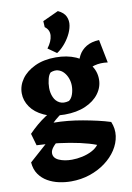

<svg xmlns="http://www.w3.org/2000/svg" viewBox="-107 -841 795 1154"><g transform="rotate(-10 290.0 -264.0)"><path d="M232 246.8Q195.2 246.8 158.4 238.9Q121.5 231 90 213Q58.5 195 37.9 165.5Q17.2 136 13.8 92.8L169.8 -46L262.5 -50.5Q227 -31.2 201.2 -11.9Q175.5 7.5 161.4 25.6Q147.2 43.8 147.2 60.5Q147.2 90 180.2 104.6Q213.2 119.2 259 119.2Q290.2 119.2 322.4 112.2Q354.5 105.2 381.1 91.5Q407.8 77.8 423 57.8Q382.5 42 324.5 29.1Q266.5 16.2 199.8 7.8Q133 -0.8 64.2 -3.2L43.2 -76.5Q67.8 -102 93.9 -124.1Q120 -146.2 148.4 -165Q176.8 -183.8 206.2 -197.5L268.5 -180.8Q245.8 -167 224.9 -150.9Q204 -134.8 188.2 -119.2Q230.2 -119 275.2 -114.6Q320.2 -110.2 365 -102.1Q409.8 -94 452 -84.4Q494.2 -74.8 530.2 -63.2Q548.5 -19.8 542.4 24.4Q536.2 68.5 510.2 108.4Q484.2 148.2 442 179.6Q399.8 211 346.2 228.9Q292.8 246.8 232 246.8ZM263.2 -155.5Q188 -155.5 136.2 -179.4Q84.5 -203.2 57.5 -242.4Q30.5 -281.5 30.5 -325.8Q30.5 -372.8 59.2 -413Q88 -453.2 141.6 -478.4Q195.2 -503.5 267.8 -503.5Q337 -503.5 390 -480.5Q443 -457.5 472.8 -417.9Q502.5 -378.2 502.5 -329Q502.5 -281.2 473.2 -241.8Q444 -202.2 390.5 -178.9Q337 -155.5 263.2 -155.5ZM301.8 -231.5Q318.5 -243.2 326.6 -267.8Q334.8 -292.2 334.8 -319Q334.8 -342 326.8 -364.1Q318.8 -386.2 304.1 -402.4Q289.5 -418.5 269.2 -424.1Q249 -429.8 223.8 -420Q211.5 -409 204.9 -382.6Q198.2 -356.2 198.2 -329.5Q198.2 -297.8 209.8 -271.9Q221.2 -246 244.6 -234Q268 -222 301.8 -231.5ZM402.2 -360.5Q395.8 -393.5 399 -427.5Q402.2 -461.5 418.2 -491.1Q434.2 -520.8 465 -539.8Q495.8 -558.8 543.8 -560.8L571.8 -419.2Q484.5 -431.2 424.8 -380.2ZM282 -527.5 229.5 -564.5Q258.5 -602.5 261.5 -637.6Q264.5 -672.8 235.5 -693.8L233.5 -730.8L330 -775.2Q365.5 -758.8 377.4 -732.6Q389.2 -706.5 384 -676.8Q378.8 -647 362.6 -617.5Q346.5 -588 324.6 -564.1Q302.8 -540.2 282 -527.5Z"/></g></svg>

Font: Eczar
Style: Regular
Weight: 400
Designer: Vaibhav Singh
Foundry: Rosetta Type Foundry
Version: Version 2.000